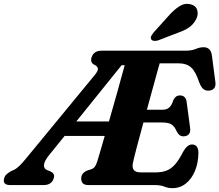

<svg xmlns="http://www.w3.org/2000/svg" viewBox="-66 -964 1143 1000"><path d="M744 0H396.5Q373 0 364.8 -10Q356.5 -20 357 -35Q357 -49 365.2 -59.2Q373.5 -69.5 386.5 -75L409 -82.5Q421 -86.5 427.8 -95.5Q434.5 -104.5 441 -124.5Q444 -134.5 454.5 -170Q465 -205.5 479.5 -256H270.5L190 -156.5Q165.5 -126.5 163.2 -106.2Q161 -86 178.5 -78.5L197.5 -71Q208.5 -65.5 213.2 -57.5Q218 -49.5 214 -36Q203.5 0 160 0H-11.5Q-55 0 -44 -36Q-41 -47.5 -32.5 -55.5Q-24 -63.5 -9.5 -72L6 -79Q21 -86 37.2 -102.2Q53.5 -118.5 72.5 -142L426 -571.5Q445 -594 444 -606Q443 -618 426.5 -626Q402.5 -638 410.5 -664Q421.5 -700 464 -700H900.5Q932.5 -700 953.5 -709Q974.5 -718 994.5 -718Q1031 -718 1037.5 -676.5L1055.5 -538.5Q1059 -518 1050.8 -506.2Q1042.5 -494.5 1026.5 -492.5Q1008 -489.5 994.8 -499Q981.5 -508.5 971 -536.5Q953 -591.5 929.2 -612.8Q905.5 -634 866.5 -634H765.5Q760 -614 749.5 -576.5Q739 -539 726 -491Q713 -443 699 -392.5H781.5Q800.5 -392.5 814 -402.8Q827.5 -413 837.5 -444Q849 -467 870.5 -467Q901.5 -467 906 -433.5L924 -299.5Q927.5 -276 917.5 -265Q907.5 -254 890.5 -254Q877.5 -253.5 869 -260.5Q860.5 -267.5 855 -278.5Q842.5 -307 826.2 -316.5Q810 -326 780 -326H681Q661 -253.5 645.5 -194Q630 -134.5 626 -114.5Q621.5 -91.5 630.8 -78.8Q640 -66 668.5 -66H742.5Q777 -66 801.5 -75.5Q826 -85 846.2 -108.2Q866.5 -131.5 887.5 -173Q909 -211.5 934 -211.5Q967.5 -211.5 967.5 -166.5Q966.5 -114.5 949.2 -73.2Q932 -32 901.8 -8Q871.5 16 831.5 16Q810 16 790.2 8Q770.5 0 744 0ZM567.5 -624.5 331.5 -331.5H501.5Q522.5 -405 544.8 -484Q567 -563 583.5 -624.5ZM808.5 -877.5Q838.5 -912 867.5 -930.8Q896.5 -949.5 927.5 -941.5Q954.5 -934.5 961.2 -911.2Q968 -888 955.5 -863.5Q942 -837.5 918.8 -821.2Q895.5 -805 857 -792L758.5 -754Q747 -750 736.2 -751.2Q725.5 -752.5 721.5 -759.5Q717 -768 722.2 -777.2Q727.5 -786.5 736 -797Z"/></svg>

Font: Fraunces 9pt Soft
Style: Bold Italic
Weight: 700
Italic angle: -16°
Version: Version 1.000;[b76b70a41]